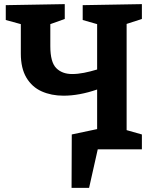

<svg xmlns="http://www.w3.org/2000/svg" viewBox="-20 -724 741 931"><path d="M454 0 412 187H327L328 -72L451 -98V-290Q364 -260 288 -260Q229 -260 182 -281Q135 -302 108 -347.5Q81 -393 81 -464V-607L8 -627V-699L294 -704V-632L224 -607V-500Q224 -423 252.5 -394Q281 -365 330 -365Q357 -365 387.5 -371Q418 -377 451 -387V-607L381 -627V-699L668 -704V-632L594 -608V-93L668 -72V0Z"/></svg>

Font: Bitter
Style: Bold
Weight: 700
Designer: Sol Matas, and Bitter project Authors
Foundry: Sol Matas
Version: Version 2.001